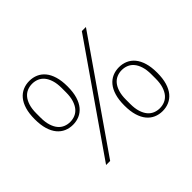

<svg xmlns="http://www.w3.org/2000/svg" viewBox="-153 -948 1198 1198"><g transform="rotate(-45 446.0 -349.0)"><path d="M186 0 670 -698H706L222 0ZM218 -323Q187 -323 160.5 -334.5Q134 -346 114.5 -369.5Q95 -393 84 -429.5Q73 -466 73 -517Q73 -567 84 -603.5Q95 -640 114.5 -663.5Q134 -687 160.5 -698.5Q187 -710 218 -710Q249 -710 275.5 -698.5Q302 -687 321.5 -663.5Q341 -640 352 -603.5Q363 -567 363 -517Q363 -466 352 -429.5Q341 -393 321.5 -369.5Q302 -346 275.5 -334.5Q249 -323 218 -323ZM218 -348Q241 -348 261.5 -356.5Q282 -365 297 -383Q312 -401 321 -429.5Q330 -458 330 -497V-536Q330 -575 321 -603.5Q312 -632 297 -650Q282 -668 261.5 -676.5Q241 -685 218 -685Q195 -685 174.5 -676.5Q154 -668 139 -650Q124 -632 115 -603.5Q106 -575 106 -536V-497Q106 -458 115 -429.5Q124 -401 139 -383Q154 -365 174.5 -356.5Q195 -348 218 -348ZM674 12Q643 12 616.5 0.5Q590 -11 570.5 -34.5Q551 -58 540 -94.5Q529 -131 529 -182Q529 -232 540 -268.5Q551 -305 570.5 -328.5Q590 -352 616.5 -363.5Q643 -375 674 -375Q705 -375 731.5 -363.5Q758 -352 777.5 -328.5Q797 -305 808 -268.5Q819 -232 819 -182Q819 -131 808 -94.5Q797 -58 777.5 -34.5Q758 -11 731.5 0.5Q705 12 674 12ZM674 -13Q697 -13 717.5 -21.5Q738 -30 753 -48Q768 -66 777 -94.5Q786 -123 786 -162V-201Q786 -240 777 -268.5Q768 -297 753 -315Q738 -333 717.5 -341.5Q697 -350 674 -350Q651 -350 630.5 -341.5Q610 -333 595 -315Q580 -297 571 -268.5Q562 -240 562 -201V-162Q562 -123 571 -94.5Q580 -66 595 -48Q610 -30 630.5 -21.5Q651 -13 674 -13Z"/></g></svg>

Font: IBM Plex Sans Thai ExtLt
Style: Regular
Weight: 200
Designer: Mike Abbink, Paul van der Laan, Pieter van Rosmalen, Ben Mitchell, Mark Frömberg
Foundry: Bold Monday
Version: Version 1.2